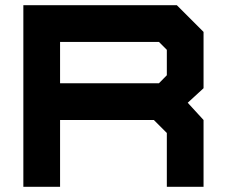

<svg xmlns="http://www.w3.org/2000/svg" viewBox="-20 -720 870 740"><path d="M70 0V-700H661.5L764.5 -597V-380L703.5 -324L764.5 -257.5V0H623V-207.5L573 -257.5H211.5V0ZM211.5 -399H592.5L623 -430V-528L592.5 -558.5H211.5Z"/></svg>

Font: Tourney Expanded Black
Style: Regular
Weight: 900
Width: 7
Designer: Tyler Finck
Foundry: Etcetera Type Co
Version: Version 1.010; ttfautohint (v1.8.3)